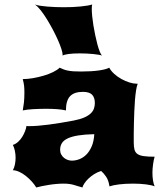

<svg xmlns="http://www.w3.org/2000/svg" viewBox="-20 -828 708 853"><path d="M37.1 -71.8Q43.5 -83 46.4 -97.7Q49.3 -112.3 49.3 -127.4Q49.3 -143.1 45.9 -158.7Q42.5 -174.3 37.1 -184.1Q50.3 -188.5 60.8 -198.2Q71.3 -208 78.9 -220.2Q86.4 -232.4 91.3 -245.1Q96.2 -257.8 97.7 -268.6Q100.1 -267.6 103 -267.6Q106 -267.6 109.4 -267.6Q145.5 -267.6 196.8 -274.4Q248 -281.2 307.6 -292.5Q335.4 -297.9 353.5 -305.7Q371.6 -313.5 382.3 -323.5Q393.1 -333.5 397.2 -345.2Q401.4 -356.9 401.4 -370.1Q401.4 -394 389.4 -407Q377.4 -419.9 348.1 -419.9Q309.6 -419.9 291.3 -400.6Q272.9 -381.3 272.9 -337.4Q256.8 -341.3 233.9 -343Q210.9 -344.7 183.1 -344.7Q168.9 -344.7 154.5 -344.2Q140.1 -343.8 126.5 -343Q112.8 -342.3 101.1 -340.8Q89.4 -339.4 81.1 -337.4Q84 -352.5 86.2 -371.6Q88.4 -390.6 88.4 -416Q88.4 -424.3 88.1 -431.4Q87.9 -438.5 87.2 -445.3Q86.4 -452.1 85 -459.7Q83.5 -467.3 81.1 -476.6Q101.6 -476.6 126 -480.7Q150.4 -484.9 173.6 -491.7Q196.8 -498.5 215.8 -507.8Q234.9 -517.1 245.1 -527.3Q253.9 -522.9 262.2 -519.8Q270.5 -516.6 281.2 -514.4Q292 -512.2 306.2 -511.2Q320.3 -510.3 340.3 -510.3Q386.2 -510.3 418.7 -514.9Q451.2 -519.5 465.3 -527.3Q473.1 -512.7 487.8 -499.5Q502.4 -486.3 519.8 -476.8Q537.1 -467.3 554.9 -461.7Q572.8 -456.1 587.4 -456.1H591.8Q587.4 -445.3 584.5 -426.3Q581.5 -407.2 579.6 -383.5Q577.6 -359.9 576.7 -333.5Q575.7 -307.1 575 -281.5Q574.2 -255.9 574.2 -233.4Q574.2 -210.9 574.2 -195.3Q574.2 -175.3 577.6 -162.8Q581.1 -150.4 591.1 -143.6Q601.1 -136.7 619.4 -134.3Q637.7 -131.8 667 -131.8Q665 -126 663.3 -117.4Q661.6 -108.9 660.2 -99.1Q658.7 -89.4 658 -79.6Q657.2 -69.8 657.2 -61.5Q657.2 -23.4 667 0Q655.3 -5.4 628.9 -8.8Q602.5 -12.2 571.3 -12.2Q536.1 -12.2 509 -8.8Q481.9 -5.4 466.3 0Q462.4 -26.9 451.4 -43Q440.4 -59.1 429.2 -68.4Q412.1 -63 397.9 -54Q383.8 -44.9 372.8 -34.4Q361.8 -23.9 355 -13.4Q348.1 -2.9 346.2 4.9Q335 2 325.9 -1Q316.9 -3.9 307.6 -6.6Q298.3 -9.3 287.6 -10.7Q276.9 -12.2 262.2 -12.2Q247.1 -12.2 230.2 -10.7Q213.4 -9.3 196.8 -6.6Q180.2 -3.9 165.8 -1Q151.4 2 141.1 4.9Q132.8 -8.8 120.6 -22.2Q108.4 -35.6 94.5 -46.6Q80.6 -57.6 65.7 -64.5Q50.8 -71.3 37.1 -71.8ZM247.1 -162.6Q247.1 -150.9 252 -141.8Q256.8 -132.8 264.4 -126.7Q272 -120.6 281.2 -117.4Q290.5 -114.3 299.3 -114.3Q315.4 -114.3 332.3 -120.6Q349.1 -127 363.3 -140.9Q377.4 -154.8 387.2 -177.2Q397 -199.7 398.9 -231.9Q356.9 -231 327.9 -226.3Q298.8 -221.7 280.8 -213.1Q262.7 -204.6 254.9 -191.9Q247.1 -179.2 247.1 -162.6ZM257.8 -581.1Q257.8 -582 258.1 -582.8Q258.3 -583.5 258.3 -584.5Q258.3 -593.3 252.7 -610.6Q247.1 -627.9 237.5 -649.7Q228 -671.4 215.3 -695.3Q202.6 -719.2 189.2 -741.2Q175.8 -763.2 161.9 -781Q147.9 -798.8 135.7 -808.1Q143.6 -804.7 158 -802.5Q172.4 -800.3 189.9 -798.8Q207.5 -797.4 226.6 -796.6Q245.6 -795.9 263.2 -795.9Q281.7 -795.9 300.8 -796.6Q319.8 -797.4 336.7 -799.1Q353.5 -800.8 367.4 -803Q381.3 -805.2 389.6 -808.1Q387.7 -802.2 387.7 -789.1Q387.7 -774.9 389.6 -755.6Q391.6 -736.3 395 -714.8Q398.4 -693.4 403.1 -671.6Q407.7 -649.9 412.6 -631.3Q417.5 -612.8 422.9 -599.4Q428.2 -585.9 433.1 -581.1Q429.2 -583 418.9 -584.7Q408.7 -586.4 394.8 -587.9Q380.9 -589.4 364.7 -590.1Q348.6 -590.8 334 -590.8Q303.2 -590.8 284.4 -588.1Q265.6 -585.4 257.8 -581.1Z"/></svg>

Font: Arbutus
Style: Regular
Weight: 400
Designer: Karolina Lach
Foundry: Sorkin Type Co.
Version: Version 1.003